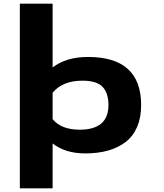

<svg xmlns="http://www.w3.org/2000/svg" viewBox="-20 -820 890 1040"><path d="M87.5 200V-800H265V-454.5Q338.5 -511.5 456.5 -511.5Q744.5 -511.5 744.5 -251Q744.5 -183.5 723 -133Q701.5 -82.5 661 -51.2Q620.5 -20 565.5 -4.5Q510.5 11 441.5 11Q334 11 265 -43V200ZM426.5 -383Q319.5 -383 265 -318V-174.5Q312.5 -117.5 411.5 -117.5Q567.5 -117.5 567.5 -251Q567.5 -315.5 536 -349.2Q504.5 -383 426.5 -383Z"/></svg>

Font: League Mono Wide
Style: Bold
Weight: 700
Width: 8
Designer: Tyler Finck
Foundry: The League of Moveable Type / Tyler Finck
Version: Version 2.210